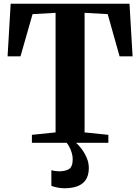

<svg xmlns="http://www.w3.org/2000/svg" viewBox="-20 -763 749 1026"><path d="M277 -55.5V-694.5L154 -687.5L89.5 -462H20.5L37 -743H672L688.5 -462H619L555.5 -687.5L432 -694.5V-55.5L559 -42.5V0H150.5V-42.5ZM324 243Q306.5 243 287.2 239.2Q268 235.5 254.5 230V146.5Q264.5 149.5 276.5 151Q288.5 152.5 295.5 152.5Q328.5 152.5 348.5 140.5Q368.5 128.5 368.5 87Q368.5 70 363 52.5Q357.5 35 350 21Q342.5 7 336 0H368.5H386Q397.5 9 413.8 29.8Q430 50.5 442.8 79Q455.5 107.5 454.5 139.5Q453.5 176.5 437.2 199.5Q421 222.5 392 232.8Q363 243 324 243Z"/></svg>

Font: Merriweather 72pt
Style: Bold
Weight: 700
Version: Version 2.100